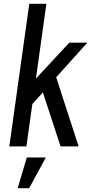

<svg xmlns="http://www.w3.org/2000/svg" viewBox="-20 -770 480 1010"><path d="M298.5 0 205.5 -284 139 -210.5 157.5 -344.5 344.5 -545.5H439.5L275.5 -363.5L393.5 0ZM29 0 134 -750H224L119 0ZM73 220 121 58.5H221L133.5 220Z"/></svg>

Font: Mohave Light Medium
Style: Italic
Weight: 500
Italic angle: -8°
Version: Version 2.003